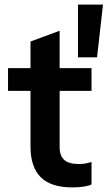

<svg xmlns="http://www.w3.org/2000/svg" viewBox="-20 -807 469 837"><path d="M296 10Q202 10 157.5 -34.5Q113 -79 113 -168V-626L240 -673V-165Q240 -128 260 -110Q280 -92 323 -92Q340 -92 353.5 -94.5Q367 -97 379 -101V-3Q367 3 345 6.5Q323 10 296 10ZM15 -411V-510H379V-411ZM403 -557H320V-787H429Z"/></svg>

Font: Instrument Sans SemiBold
Style: Regular
Weight: 600
Designer: Rodrigo Fuenzalida
Foundry: fragTYPE
Version: Version 1.000;gftools[0.9.28]